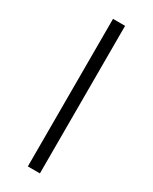

<svg xmlns="http://www.w3.org/2000/svg" viewBox="-191 -775 654 821"><g transform="rotate(30 135.5 -364.5)"><path d="M106.4 0V-728.5H166V0Z"/></g></svg>

Font: Gen Shin Gothic Light
Style: Regular
Weight: 200
Designer: [Source Han Sans]
Ryoko NISHIZUKA  (kana & ideographs); Paul D. Hunt (Latin, Greek & Cyrillic); Wenlong ZHANG  (bopomofo
Version: Version 1.002.20150607